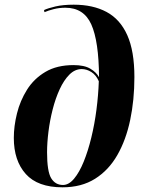

<svg xmlns="http://www.w3.org/2000/svg" viewBox="-20 -790 624 820"><path d="M247 10Q141 10 90 -47Q39 -104 39 -201Q39 -251 52.5 -305.5Q66 -360 95.5 -407Q125 -454 174 -483Q223 -512 294 -512Q340 -512 366 -496.5Q392 -481 403 -460Q402 -614 370 -685.5Q338 -757 259 -757Q233 -757 209.5 -751Q186 -745 170 -738L168 -747Q185 -755 217 -762.5Q249 -770 295 -770Q377 -770 435 -739Q493 -708 523.5 -640Q554 -572 554 -461Q554 -363 536 -277.5Q518 -192 481 -127.5Q444 -63 386 -26.5Q328 10 247 10ZM249 0Q274 0 296.5 -27Q319 -54 337.5 -99.5Q356 -145 370 -202.5Q384 -260 392 -322Q400 -384 402 -443Q390 -470 370 -482.5Q350 -495 329 -495Q300 -495 276.5 -471.5Q253 -448 235 -409Q217 -370 205 -323Q193 -276 187 -228Q181 -180 181 -140Q181 -58 198.5 -29Q216 0 249 0Z"/></svg>

Font: Noto Serif Display SemiCondensed
Style: Bold Italic
Weight: 700
Width: 4
Italic angle: -12°
Designer: Monotype Design Team
Foundry: Monotype Imaging Inc.
Version: Version 2.009